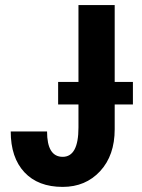

<svg xmlns="http://www.w3.org/2000/svg" viewBox="-20 -731 564 761"><path d="M291 -710.9H434.6V-218.8Q434.6 -115.2 377 -52.7Q319.3 9.8 228.5 9.8Q130.9 9.8 76.7 -48.3Q22.5 -106.4 22.5 -210H166.5Q166.5 -109.4 228.5 -109.4Q291 -109.4 291 -225.6ZM506.8 -316.9H210.4V-406.2H506.8Z"/></svg>

Font: Roboto Condensed
Style: Bold
Weight: 700
Designer: Google
Version: Version 2.134; 2016